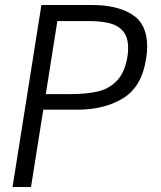

<svg xmlns="http://www.w3.org/2000/svg" viewBox="-20 -745 640 765"><path d="M145 -725H347Q447 -725 506.8 -687Q566.5 -649 566.5 -559.5Q566.5 -537 562 -510.5Q545 -399.5 470.8 -353.8Q396.5 -308 288.5 -308H152.5L103.5 0H30ZM488 -520.5Q490.5 -535.5 490.5 -553.5Q490.5 -597 470.5 -620.5Q450.5 -644 416.5 -652.5Q382.5 -661 333.5 -661H208.5L162.5 -370H257.5Q324.5 -370 369.8 -380.5Q415 -391 446.2 -423.8Q477.5 -456.5 488 -520.5Z"/></svg>

Font: JuliaMono Light
Style: Italic
Weight: 300
Italic angle: -9°
Monospace: yes
Designer: cormullion
Foundry: corm
Version: Version 0.054; ttfautohint (v1.8.4)